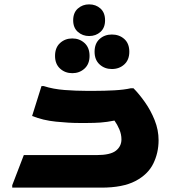

<svg xmlns="http://www.w3.org/2000/svg" viewBox="-20 -859 800 879"><path d="M36 -11 89 -149H422Q485 -149 510.5 -169Q536 -189 536 -221Q536 -244 526.5 -266.5Q517 -289 504 -307Q469 -300 440.5 -298Q412 -296 380 -296H341Q296 -296 236.5 -302Q177 -308 127 -328L170 -465H180Q223 -451 275.5 -447Q328 -443 378 -443H410Q458 -443 503.5 -445.5Q549 -448 579 -455H591Q616 -430 643 -392Q670 -354 688 -309Q706 -264 706 -217Q706 -159 681.5 -109.5Q657 -60 599.5 -30Q542 0 444 0H36ZM388 -694Q358 -694 336.5 -713Q315 -732 315 -766Q315 -801 336.5 -820Q358 -839 388 -839Q419 -839 440 -820Q461 -801 461 -766Q461 -732 440 -713Q419 -694 388 -694ZM492 -543Q459 -543 436 -564Q413 -585 413 -622Q413 -660 436 -680.5Q459 -701 492 -701Q526 -701 549 -680.5Q572 -660 572 -622Q572 -585 549 -564Q526 -543 492 -543ZM311 -524Q278 -524 255 -545Q232 -566 232 -603Q232 -641 255 -662Q278 -683 311 -683Q344 -683 367 -662Q390 -641 390 -603Q390 -566 367 -545Q344 -524 311 -524Z"/></svg>

Font: Kufam
Style: Bold
Weight: 700
Designer: Wael Morcos, Artur Schmal
Foundry: Original Type
Version: Version 1.300; ttfautohint (v1.8.3)